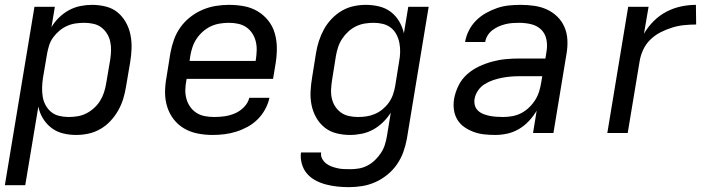

<svg xmlns="http://www.w3.org/2000/svg" viewBox="-24 -548 2944 791"><path d="M-4 215 118 -520H202L188 -436Q200 -457 219 -475.5Q238 -494 260 -506Q282 -518 306.5 -523Q331 -528 355 -528Q384 -528 412 -521Q440 -514 460.5 -497Q481 -480 494.5 -456Q508 -432 513.5 -404.5Q519 -377 518 -348Q517 -319 512 -290L495 -190Q491 -165 483.5 -140.5Q476 -116 463 -93Q450 -70 431.5 -50Q413 -30 389.5 -16.5Q366 -3 340.5 2.5Q315 8 290 8Q262 8 235.5 1.5Q209 -5 188 -21Q167 -37 153 -60Q139 -83 134 -109L80 215ZM259 -66Q277 -66 295.5 -69Q314 -72 331 -80.5Q348 -89 363 -102.5Q378 -116 388 -132Q398 -148 404 -166Q410 -184 413 -202L430 -302Q433 -321 433.5 -340Q434 -359 430 -377Q426 -395 416.5 -410Q407 -425 393 -435.5Q379 -446 360.5 -450Q342 -454 323 -454Q306 -454 288 -451.5Q270 -449 253 -441.5Q236 -434 221.5 -422Q207 -410 195.5 -394.5Q184 -379 178.5 -361.5Q173 -344 170 -327L153 -227Q150 -207 149.5 -187.5Q149 -168 152 -149.5Q155 -131 164 -114.5Q173 -98 187 -86.5Q201 -75 220 -70.5Q239 -66 259 -66Z M852 8Q820 8 790 2Q760 -4 735 -18.5Q710 -33 692 -56Q674 -79 665 -107.5Q656 -136 656 -167Q656 -198 662 -230L678 -330Q683 -357 692.5 -384Q702 -411 719 -435Q736 -459 759.5 -477.5Q783 -496 810 -507.5Q837 -519 864.5 -523.5Q892 -528 919 -528Q951 -528 981 -522.5Q1011 -517 1036.5 -502Q1062 -487 1080.5 -464Q1099 -441 1107.5 -412.5Q1116 -384 1116.5 -353Q1117 -322 1112 -290L1101 -223H745L744 -218Q740 -198 739.5 -178.5Q739 -159 744 -141Q749 -123 759.5 -108Q770 -93 785.5 -83Q801 -73 820 -69.5Q839 -66 859 -66Q880 -66 901.5 -69Q923 -72 944 -81Q965 -90 981.5 -107Q998 -124 1003 -145H1086Q1081 -121 1068.5 -98Q1056 -75 1037.5 -56.5Q1019 -38 996 -25.5Q973 -13 949 -5.5Q925 2 900.5 5Q876 8 852 8ZM757 -297H1029L1030 -302Q1033 -322 1033.5 -341Q1034 -360 1029.5 -378Q1025 -396 1015 -411Q1005 -426 990.5 -436Q976 -446 957.5 -450Q939 -454 919 -454Q901 -454 882 -451Q863 -448 845.5 -440Q828 -432 812.5 -418.5Q797 -405 786 -388.5Q775 -372 769 -354Q763 -336 760 -318Z M1414 223Q1389 223 1365.5 220.5Q1342 218 1319 212Q1296 206 1275.5 195Q1255 184 1240.5 167Q1226 150 1219.5 127Q1213 104 1216 80H1299Q1297 94 1303 105.5Q1309 117 1319 125Q1329 133 1341 137.5Q1353 142 1366 145Q1379 148 1392.5 148.5Q1406 149 1420 149Q1437 149 1455 146Q1473 143 1490 134Q1507 125 1521 111.5Q1535 98 1545.5 82Q1556 66 1561.5 48.5Q1567 31 1570 13L1586 -84Q1573 -63 1554 -44.5Q1535 -26 1513 -14Q1491 -2 1466.5 3Q1442 8 1418 8Q1389 8 1361.5 1Q1334 -6 1313 -23Q1292 -40 1278.5 -64Q1265 -88 1259.5 -115.5Q1254 -143 1255.5 -172Q1257 -201 1262 -230L1278 -330Q1282 -355 1290 -379.5Q1298 -404 1310.5 -427Q1323 -450 1342 -470Q1361 -490 1384 -503.5Q1407 -517 1432.5 -522.5Q1458 -528 1483 -528Q1511 -528 1538 -521.5Q1565 -515 1586 -499Q1607 -483 1620.5 -460Q1634 -437 1640 -411L1658 -520H1742L1652 25Q1647 52 1637.5 78.5Q1628 105 1611.5 129Q1595 153 1571.5 172Q1548 191 1522 202.5Q1496 214 1468.5 218.5Q1441 223 1414 223ZM1451 -66Q1468 -66 1485.5 -68.5Q1503 -71 1520.5 -78.5Q1538 -86 1552.5 -98Q1567 -110 1578 -125.5Q1589 -141 1595 -158.5Q1601 -176 1604 -193L1620 -293Q1624 -313 1624.5 -332.5Q1625 -352 1621.5 -370.5Q1618 -389 1609.5 -405.5Q1601 -422 1586.5 -433.5Q1572 -445 1553.5 -449.5Q1535 -454 1515 -454Q1497 -454 1478.5 -451Q1460 -448 1442.5 -439.5Q1425 -431 1410.5 -417.5Q1396 -404 1385.5 -388Q1375 -372 1369 -354Q1363 -336 1360 -318L1344 -218Q1341 -199 1340 -180Q1339 -161 1343 -143Q1347 -125 1356.5 -110Q1366 -95 1380.5 -84.5Q1395 -74 1413.5 -70Q1432 -66 1451 -66Z M2016 8Q1993 8 1970.5 5.5Q1948 3 1927.5 -4.5Q1907 -12 1889 -24.5Q1871 -37 1860 -55.5Q1849 -74 1846 -96.5Q1843 -119 1847 -142Q1852 -169 1865 -195.5Q1878 -222 1900.5 -242Q1923 -262 1950 -274.5Q1977 -287 2005 -294.5Q2033 -302 2061 -304.5Q2089 -307 2116 -307H2223L2228 -339Q2232 -364 2226.5 -388Q2221 -412 2204 -427.5Q2187 -443 2163.5 -448.5Q2140 -454 2115 -454Q2101 -454 2087 -453Q2073 -452 2058.5 -448.5Q2044 -445 2030.5 -439Q2017 -433 2005 -424Q1993 -415 1985 -402Q1977 -389 1975 -375H1892Q1896 -399 1907.5 -422Q1919 -445 1937.5 -463.5Q1956 -482 1978.5 -494.5Q2001 -507 2024.5 -515Q2048 -523 2072.5 -525.5Q2097 -528 2121 -528Q2149 -528 2177 -524Q2205 -520 2229 -509Q2253 -498 2272 -479.5Q2291 -461 2301.5 -436.5Q2312 -412 2313.5 -384Q2315 -356 2310 -327L2256 0H2172L2187 -92Q2174 -70 2155.5 -50Q2137 -30 2114 -16.5Q2091 -3 2066 2.5Q2041 8 2016 8ZM2049 -66Q2068 -66 2087 -69.5Q2106 -73 2123.5 -82Q2141 -91 2156 -105.5Q2171 -120 2181.5 -137Q2192 -154 2197.5 -172.5Q2203 -191 2206 -210L2210 -234H2115Q2097 -234 2079.5 -232.5Q2062 -231 2044 -227.5Q2026 -224 2008 -218Q1990 -212 1973 -201.5Q1956 -191 1945 -174.5Q1934 -158 1931 -140Q1929 -126 1932.5 -113.5Q1936 -101 1945.5 -92Q1955 -83 1968 -78Q1981 -73 1994 -70.5Q2007 -68 2021 -67Q2035 -66 2049 -66Z M2478 0 2564 -520H2648L2629 -409Q2645 -437 2669 -461Q2693 -485 2722 -500Q2751 -515 2782 -521.5Q2813 -528 2843 -528L2844 -447Q2820 -447 2795 -444.5Q2770 -442 2745.5 -434.5Q2721 -427 2697.5 -415Q2674 -403 2655.5 -385Q2637 -367 2626 -343.5Q2615 -320 2611 -295L2562 0Z"/></svg>

Font: Iosevka Aile Oblique
Style: Regular
Weight: 400
Italic angle: -9°
Designer: Belleve Invis
Foundry: Belleve Invis
Version: Version 31.1.0; ttfautohint (v1.8.4)